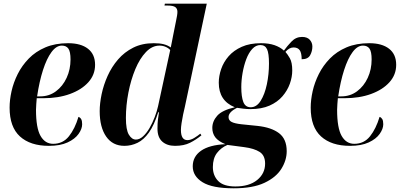

<svg xmlns="http://www.w3.org/2000/svg" viewBox="-20 -780 2166 1040"><path d="M245 10Q144 10 88 -41Q32 -92 32 -197Q32 -239 42.5 -286Q53 -333 76 -379Q99 -425 136 -463Q173 -501 226 -523.5Q279 -546 349 -546Q418 -546 456.5 -516Q495 -486 495 -429Q495 -375 458.5 -334.5Q422 -294 359 -271Q296 -248 215 -248H179Q178 -238 176.5 -216.5Q175 -195 175 -185Q175 -87 199.5 -44Q224 -1 268 -1Q321 -1 353.5 -42Q386 -83 405 -147Q414 -144 419.5 -135Q425 -126 425 -107Q425 -82 405.5 -54.5Q386 -27 346 -8.5Q306 10 245 10ZM198 -258Q246 -258 283 -285.5Q320 -313 341 -358.5Q362 -404 362 -458Q362 -500 350.5 -516.5Q339 -533 315 -533Q285 -533 259 -498Q233 -463 213 -401Q193 -339 181 -258Z M654 10Q590 10 555 -40.5Q520 -91 520 -178Q520 -220 530.5 -270Q541 -320 563 -369Q585 -418 619.5 -458Q654 -498 702 -522Q750 -546 813 -546Q845 -546 866.5 -540.5Q888 -535 905 -523Q908 -537 911.5 -555.5Q915 -574 917 -584L934 -669Q937 -683 939 -695Q941 -707 941 -716Q941 -733 929.5 -741.5Q918 -750 887 -750H871L873 -760H1100L981 -200Q977 -184 972 -160.5Q967 -137 963.5 -113.5Q960 -90 960 -76Q960 -21 995 -21Q1013 -21 1032.5 -33Q1052 -45 1065 -56L1071 -47Q1042 -23 1009 -6.5Q976 10 928 10Q885 10 859 -13Q833 -36 833 -83Q833 -112 835.5 -132Q838 -152 841 -172H837Q815 -102 787 -62.5Q759 -23 725 -6.5Q691 10 654 10ZM716 -24Q736 -24 755 -41.5Q774 -59 790 -86.5Q806 -114 818 -145.5Q830 -177 836 -204L902 -509Q892 -520 876.5 -526.5Q861 -533 844 -533Q804 -533 770.5 -498Q737 -463 713 -405.5Q689 -348 675.5 -278.5Q662 -209 662 -141Q662 -77 678 -50.5Q694 -24 716 -24Z M1246 240Q1130 240 1077 207Q1024 174 1024 121Q1024 68 1069 36.5Q1114 5 1201 1Q1162 -15 1146 -36.5Q1130 -58 1130 -87Q1130 -123 1156.5 -153Q1183 -183 1252 -199Q1165 -234 1165 -332Q1165 -368 1178 -406Q1191 -444 1218.5 -475.5Q1246 -507 1289.5 -526.5Q1333 -546 1394 -546Q1436 -546 1466.5 -535.5Q1497 -525 1518 -506Q1535 -530 1559 -555Q1583 -580 1616 -580Q1644 -580 1658 -564.5Q1672 -549 1672 -528Q1672 -503 1660 -481Q1648 -459 1614 -459Q1614 -493 1603.5 -508Q1593 -523 1570 -523Q1547 -523 1526 -499Q1537 -487 1550 -464.5Q1563 -442 1563 -398Q1563 -363 1550 -326.5Q1537 -290 1510 -258.5Q1483 -227 1440 -208Q1397 -189 1336 -189Q1319 -189 1296.5 -191.5Q1274 -194 1264 -196Q1218 -173 1218 -146Q1218 -128 1234.5 -119.5Q1251 -111 1287 -107L1375 -98Q1450 -90 1491.5 -58.5Q1533 -27 1533 39Q1533 88 1504 134.5Q1475 181 1412 210.5Q1349 240 1246 240ZM1338 -199Q1370 -199 1392 -234Q1414 -269 1425.5 -323.5Q1437 -378 1437 -436Q1437 -491 1426.5 -513.5Q1416 -536 1390 -536Q1366 -536 1346.5 -515Q1327 -494 1314 -459.5Q1301 -425 1294 -385Q1287 -345 1287 -308Q1287 -256 1298 -227.5Q1309 -199 1338 -199ZM1255 230Q1330 230 1373 195Q1416 160 1416 106Q1416 62 1386.5 43Q1357 24 1303 17L1212 5Q1177 20 1155 49Q1133 78 1133 125Q1133 171 1162 200.5Q1191 230 1255 230Z M1876 10Q1775 10 1719 -41Q1663 -92 1663 -197Q1663 -239 1673.5 -286Q1684 -333 1707 -379Q1730 -425 1767 -463Q1804 -501 1857 -523.5Q1910 -546 1980 -546Q2049 -546 2087.5 -516Q2126 -486 2126 -429Q2126 -375 2089.5 -334.5Q2053 -294 1990 -271Q1927 -248 1846 -248H1810Q1809 -238 1807.5 -216.5Q1806 -195 1806 -185Q1806 -87 1830.5 -44Q1855 -1 1899 -1Q1952 -1 1984.5 -42Q2017 -83 2036 -147Q2045 -144 2050.5 -135Q2056 -126 2056 -107Q2056 -82 2036.5 -54.5Q2017 -27 1977 -8.5Q1937 10 1876 10ZM1829 -258Q1877 -258 1914 -285.5Q1951 -313 1972 -358.5Q1993 -404 1993 -458Q1993 -500 1981.5 -516.5Q1970 -533 1946 -533Q1916 -533 1890 -498Q1864 -463 1844 -401Q1824 -339 1812 -258Z"/></svg>

Font: Noto Serif Display SemiCondensed
Style: Bold Italic
Weight: 700
Width: 4
Italic angle: -12°
Designer: Monotype Design Team
Foundry: Monotype Imaging Inc.
Version: Version 2.009